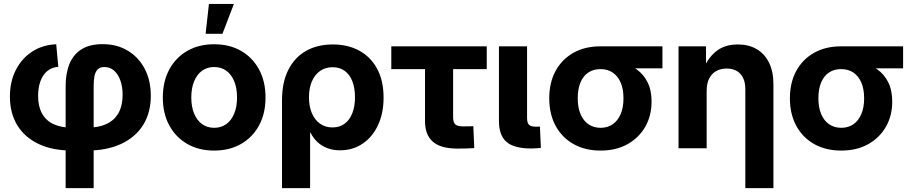

<svg xmlns="http://www.w3.org/2000/svg" viewBox="-20 -760 4669 984"><path d="M316.4 204.1V-318.8Q316.4 -385.3 336.4 -433.3Q356.4 -481.4 398.2 -507.6Q439.9 -533.7 506.3 -533.7Q579.6 -533.7 635.3 -500Q690.9 -466.3 721.9 -407Q752.9 -347.7 752.9 -269.5Q752.9 -182.1 713.4 -119.1Q673.8 -56.2 600.3 -22.2Q526.9 11.7 425.3 11.7H350.6Q249.5 11.7 178.2 -22Q106.9 -55.7 68.8 -117.7Q30.8 -179.7 30.8 -265.1Q30.8 -340.3 60.1 -399.4Q89.4 -458.5 142.6 -494.1Q195.8 -529.8 268.1 -533.2L278.8 -417.5Q246.6 -415.5 223.1 -396.5Q199.7 -377.4 187.5 -344.5Q175.3 -311.5 175.3 -268.6Q175.3 -214.8 195.3 -178.5Q215.3 -142.1 254.4 -123.8Q293.5 -105.5 350.6 -105.5H425.3Q484.4 -105.5 525.1 -124.3Q565.9 -143.1 587.2 -180.7Q608.4 -218.3 608.4 -273.9Q608.4 -315.4 596.9 -347.7Q585.4 -379.9 564.5 -398.2Q543.5 -416.5 514.6 -416.5Q492.7 -416.5 480.5 -404.1Q468.3 -391.6 464.1 -369.6Q460 -347.7 460 -319.3V204.1Z M1077.6 11.7Q998.5 11.7 939.5 -22.5Q880.4 -56.6 847.4 -117.7Q814.5 -178.7 814.5 -260.3Q814.5 -342.3 847.4 -403.6Q880.4 -464.8 939.5 -499Q998.5 -533.2 1077.6 -533.2Q1156.7 -533.2 1215.8 -499Q1274.9 -464.8 1307.9 -403.6Q1340.8 -342.3 1340.8 -260.3Q1340.8 -178.7 1307.9 -117.7Q1274.9 -56.6 1215.8 -22.5Q1156.7 11.7 1077.6 11.7ZM1077.6 -105Q1113.8 -105 1139.9 -124Q1166 -143.1 1180.4 -178Q1194.8 -212.9 1194.8 -260.3Q1194.8 -308.6 1180.4 -343.5Q1166 -378.4 1139.9 -397.5Q1113.8 -416.5 1077.6 -416.5Q1042 -416.5 1015.6 -397.5Q989.3 -378.4 974.9 -343.5Q960.4 -308.6 960.4 -260.3Q960.4 -212.9 974.9 -178Q989.3 -143.1 1015.6 -124Q1042 -105 1077.6 -105ZM1033.7 -586.9 1050.8 -739.7H1178.7L1120.1 -586.9Z M1425.3 204.1V-245.6Q1425.3 -338.4 1457.8 -402.3Q1490.2 -466.3 1548.6 -499.3Q1606.9 -532.2 1685.5 -532.2Q1763.2 -532.2 1821.5 -500.2Q1879.9 -468.3 1912.8 -407.5Q1945.8 -346.7 1945.8 -259.8Q1945.8 -179.2 1917.2 -118.4Q1888.7 -57.6 1838.4 -23.7Q1788.1 10.3 1722.7 10.3Q1686 10.3 1657 -1Q1627.9 -12.2 1606.7 -32.2Q1585.4 -52.2 1571.8 -79.6H1569.3V204.1ZM1683.6 -106.9Q1720.7 -106.9 1746.3 -126Q1772 -145 1785.6 -179.7Q1799.3 -214.4 1799.3 -261.7Q1799.3 -308.6 1785.9 -343.3Q1772.5 -377.9 1746.8 -396.7Q1721.2 -415.5 1684.6 -415.5Q1647.9 -415.5 1620.6 -396.5Q1593.3 -377.4 1578.4 -343Q1563.5 -308.6 1563.5 -261.7Q1563.5 -214.8 1578.4 -179.9Q1593.3 -145 1620.4 -126Q1647.5 -106.9 1683.6 -106.9Z M2324.2 1.5Q2239.7 1.5 2199 -33.2Q2158.2 -67.9 2158.2 -139.2V-405.8H1985.4V-522.5H2474.6V-405.8H2302.2V-159.2Q2302.2 -133.3 2313.2 -122.8Q2324.2 -112.3 2352.5 -112.3Q2365.2 -112.3 2379.4 -112.5Q2393.6 -112.8 2405.8 -113.3L2410.6 -1Q2389.2 0.5 2367.4 1Q2345.7 1.5 2324.2 1.5Z M2702.6 1Q2615.2 1 2576.2 -32.5Q2537.1 -65.9 2537.1 -140.1V-522.5H2681.2V-155.3Q2681.2 -130.9 2690.9 -120.8Q2700.7 -110.8 2724.1 -110.8Q2730.5 -110.8 2736.3 -110.8Q2742.2 -110.8 2747.1 -111.3L2752 -2Q2741.2 -1 2728.8 0Q2716.3 1 2702.6 1Z M3058.1 11.7Q2979 11.7 2919.7 -21.5Q2860.4 -54.7 2827.6 -115Q2794.9 -175.3 2794.9 -255.9Q2794.9 -336.9 2827.4 -396.5Q2859.9 -456.1 2918.7 -489.3Q2977.5 -522.5 3056.6 -522.5H3375V-409.7H3154.8L3056.6 -405.8Q3021 -405.8 2994.9 -388.2Q2968.8 -370.6 2954.8 -337.2Q2940.9 -303.7 2940.9 -255.9Q2940.9 -209 2955.3 -175Q2969.7 -141.1 2996.1 -123Q3022.5 -105 3058.1 -105Q3094.2 -105 3120.4 -123.3Q3146.5 -141.6 3160.9 -175.3Q3175.3 -209 3175.3 -255.9Q3175.3 -303.7 3160.9 -336.9Q3146.5 -370.1 3120.4 -387.9Q3094.2 -405.8 3058.1 -405.8V-454.6Q3111.3 -454.6 3158.7 -442.6Q3206.1 -430.7 3242.2 -405Q3278.3 -379.4 3298.8 -338.4Q3319.3 -297.4 3319.3 -239.3Q3319.3 -167 3286.9 -110.4Q3254.4 -53.7 3195.8 -21Q3137.2 11.7 3058.1 11.7Z M3601.6 -293V0H3457.5V-522.5H3598.1L3598.6 -387.7H3577.6Q3601.6 -456.1 3646.5 -494.1Q3691.4 -532.2 3761.2 -532.2Q3816.9 -532.2 3857.9 -508.3Q3898.9 -484.4 3921.4 -438.7Q3943.8 -393.1 3943.8 -328.1V204.1H3799.8V-302.2Q3799.8 -353.5 3774.7 -381.1Q3749.5 -408.7 3704.1 -408.7Q3673.8 -408.7 3650.9 -396Q3627.9 -383.3 3614.7 -357.9Q3601.6 -332.5 3601.6 -293Z M4291.5 11.7Q4212.4 11.7 4153.1 -21.5Q4093.8 -54.7 4061 -115Q4028.3 -175.3 4028.3 -255.9Q4028.3 -336.9 4060.8 -396.5Q4093.3 -456.1 4152.1 -489.3Q4210.9 -522.5 4290 -522.5H4608.4V-409.7H4388.2L4290 -405.8Q4254.4 -405.8 4228.3 -388.2Q4202.1 -370.6 4188.2 -337.2Q4174.3 -303.7 4174.3 -255.9Q4174.3 -209 4188.7 -175Q4203.1 -141.1 4229.5 -123Q4255.9 -105 4291.5 -105Q4327.6 -105 4353.8 -123.3Q4379.9 -141.6 4394.3 -175.3Q4408.7 -209 4408.7 -255.9Q4408.7 -303.7 4394.3 -336.9Q4379.9 -370.1 4353.8 -387.9Q4327.6 -405.8 4291.5 -405.8V-454.6Q4344.7 -454.6 4392.1 -442.6Q4439.5 -430.7 4475.6 -405Q4511.7 -379.4 4532.2 -338.4Q4552.7 -297.4 4552.7 -239.3Q4552.7 -167 4520.3 -110.4Q4487.8 -53.7 4429.2 -21Q4370.6 11.7 4291.5 11.7Z"/></svg>

Font: Inter 28pt
Style: Bold
Weight: 700
Designer: Rasmus Andersson
Foundry: rsms
Version: Version 4.001;git-66647c0bb